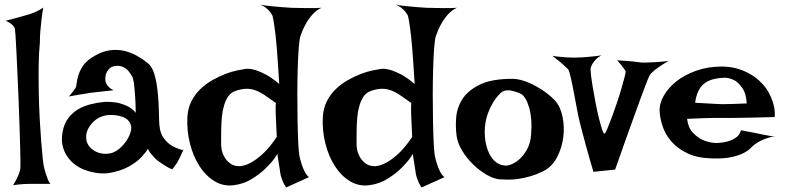

<svg xmlns="http://www.w3.org/2000/svg" viewBox="-20 -782 3430 839"><path d="M37.1 27.3Q46.9 12.7 52.7 0Q58.6 -12.7 62.5 -21.5Q66.4 -32.2 68.4 -41Q69.3 -46.9 69.3 -75.2Q69.3 -103.5 67.9 -146.5Q66.4 -189.5 64.9 -243.2Q63.5 -296.9 61 -352.5Q58.6 -408.2 56.2 -460.9Q53.7 -513.7 51.8 -556.2Q49.8 -598.6 47.9 -626Q45.9 -653.3 44.9 -657.2Q43 -663.1 38.1 -668.9Q28.3 -680.7 4.9 -691.4Q54.7 -704.1 81.1 -711.9Q96.7 -715.8 108.4 -719.7Q119.1 -723.6 129.9 -727.5Q138.7 -731.4 149.4 -736.8Q160.2 -742.2 168.9 -749Q164.1 -720.7 161.1 -694.3Q158.2 -668 156.2 -645.5Q154.3 -620.1 154.3 -596.7Q149.4 -548.8 148.9 -492.7Q148.4 -436.5 149.4 -378.9Q150.4 -321.3 153.3 -266.6Q156.2 -211.9 159.7 -167.5Q163.1 -123 166.5 -92.3Q169.9 -61.5 171.9 -52.7Q175.8 -38.1 179.7 -24.4Q183.6 -12.7 188.5 0.5Q193.4 13.7 200.2 21.5H105.5Q92.8 21.5 81.1 22.5Q70.3 23.4 58.6 24.4Q46.9 25.4 37.1 27.3Z M308.6 -395.5Q313.5 -401.4 314.9 -417.5Q316.4 -433.6 322.8 -454.1Q329.1 -474.6 344.7 -497.1Q360.4 -519.5 395.5 -539.1Q429.7 -558.6 461.9 -562.5Q494.1 -566.4 523.4 -559.6Q552.7 -552.7 578.6 -538.1Q604.5 -523.4 626 -505.9Q640.6 -494.1 649.4 -472.2Q658.2 -450.2 663.1 -422.9Q668 -395.5 670.4 -365.7Q672.9 -335.9 673.8 -308.1Q674.8 -280.3 675.3 -257.3Q675.8 -234.4 678.7 -219.7Q682.6 -198.2 692.4 -183.1Q702.1 -168 713.9 -157.7Q725.6 -147.5 737.3 -141.6Q749 -135.7 757.8 -132.8Q763.7 -129.9 768.6 -128.9Q778.3 -125 782.2 -128.9Q776.4 -115.2 771.5 -105.5Q766.6 -95.7 763.7 -88.9Q759.8 -81.1 756.8 -76.2Q753.9 -70.3 750 -65.4Q747.1 -60.5 742.2 -54.7Q737.3 -48.8 732.4 -42Q719.7 -46.9 708.5 -53.7Q697.3 -60.5 688.5 -66.4Q677.7 -73.2 668.9 -80.1Q660.2 -86.9 652.3 -95.7Q645.5 -103.5 638.2 -112.3Q630.9 -121.1 626 -131.8Q620.1 -119.1 598.1 -95.7Q576.2 -72.3 541 -53.2Q505.9 -34.2 459.5 -26.4Q413.1 -18.6 357.4 -37.1Q333 -44.9 311.5 -60.1Q290 -75.2 274.9 -96.7Q259.8 -118.2 253.4 -146Q247.1 -173.8 253.9 -208Q260.7 -242.2 278.3 -265.6Q295.9 -289.1 320.3 -303.7Q344.7 -318.4 375 -326.2Q405.3 -334 437.5 -336.9Q462.9 -337.9 488.3 -334Q509.8 -330.1 533.2 -319.8Q556.6 -309.6 573.2 -289.1Q572.3 -340.8 569.8 -371.6Q567.4 -402.3 565.4 -418.9Q561.5 -438.5 558.6 -446.3Q553.7 -453.1 548.3 -461.9Q543 -470.7 535.2 -478Q527.3 -485.4 515.6 -490.2Q503.9 -495.1 488.3 -494.1Q471.7 -493.2 461.9 -485.4Q452.1 -477.5 446.8 -467.3Q441.4 -457 440.4 -445.3Q439.5 -433.6 441.4 -424.8Q443.4 -418.9 447.3 -412.1Q451.2 -406.2 458 -399.4Q464.8 -392.6 476.6 -387.7Q454.1 -384.8 436.5 -383.3Q418.9 -381.8 406.2 -379.9Q391.6 -377.9 380.9 -377Q370.1 -376 355.5 -373Q342.8 -371.1 324.2 -368.2Q305.7 -365.2 281.2 -360.4Q287.1 -367.2 292 -373.5Q296.9 -379.9 300.8 -384.8Q304.7 -390.6 308.6 -395.5ZM455.1 -279.3Q437.5 -278.3 419.9 -271Q402.3 -263.7 388.7 -250.5Q375 -237.3 365.7 -220.2Q356.4 -203.1 356.4 -182.6Q356.4 -162.1 366.7 -147Q377 -131.8 394 -122.1Q411.1 -112.3 431.2 -110.4Q451.2 -108.4 470.7 -114.3Q489.3 -121.1 505.9 -136.2Q522.5 -151.4 534.2 -169.4Q545.9 -187.5 550.8 -205.6Q555.7 -223.6 551.8 -235.4Q543.9 -260.7 516.6 -271Q489.3 -281.2 455.1 -279.3Z M1252 -748Q1270.5 -747.1 1292 -747.1Q1310.5 -747.1 1334.5 -746.6Q1358.4 -746.1 1384.8 -748Q1361.3 -737.3 1343.8 -716.8Q1326.2 -696.3 1315.4 -675.8Q1301.8 -651.4 1293 -625Q1288.1 -609.4 1285.2 -569.8Q1282.2 -530.3 1280.8 -477.5Q1279.3 -424.8 1279.3 -366.2Q1279.3 -307.6 1280.3 -254.4Q1281.2 -201.2 1283.2 -160.2Q1285.2 -119.1 1288.1 -102.5Q1292 -83 1297.9 -65.4Q1302.7 -49.8 1310.5 -33.7Q1318.4 -17.6 1330.1 -7.8L1230.5 37.1Q1222.7 26.4 1217.8 15.1Q1212.9 3.9 1210 -4.9Q1206.1 -15.6 1205.1 -24.4Q1203.1 -36.1 1201.2 -50.3Q1199.2 -64.5 1196.8 -77.6Q1194.3 -90.8 1193.4 -99.6Q1192.4 -108.4 1193.4 -110.4Q1194.3 -112.3 1181.6 -93.3Q1168.9 -74.2 1144 -49.3Q1119.1 -24.4 1083 -1.5Q1046.9 21.5 1002 27.3Q956.1 33.2 917.5 9.8Q878.9 -13.7 851.6 -56.2Q824.2 -98.6 810.1 -154.8Q795.9 -210.9 798.8 -269.5Q800.8 -308.6 816.4 -339.4Q832 -370.1 856 -393.1Q879.9 -416 908.7 -432.1Q937.5 -448.2 965.3 -459Q993.2 -469.7 1017.6 -474.6Q1042 -479.5 1056.6 -481.4Q1074.2 -482.4 1096.7 -475.6Q1116.2 -469.7 1142.1 -456.1Q1168 -442.4 1200.2 -415Q1194.3 -512.7 1189.5 -571.8Q1184.6 -630.9 1179.7 -662.1Q1174.8 -699.2 1170.9 -712.9Q1166 -722.7 1158.2 -732.4Q1151.4 -740.2 1141.1 -748.5Q1130.9 -756.8 1117.2 -761.7Q1142.6 -756.8 1166 -754.9Q1189.5 -752.9 1209 -751Q1231.4 -749 1252 -748ZM1006.8 -383.8Q988.3 -377 977.1 -360.4Q965.8 -343.8 959 -320.8Q952.1 -297.9 949.7 -272Q947.3 -246.1 946.8 -222.2Q946.3 -198.2 946.3 -178.7Q946.3 -159.2 946.3 -149.4Q946.3 -143.6 948.7 -128.4Q951.2 -113.3 960 -97.2Q968.8 -81.1 984.9 -68.4Q1001 -55.7 1028.3 -55.7Q1050.8 -57.6 1076.2 -71.3Q1098.6 -83 1127.4 -108.9Q1156.2 -134.8 1189.5 -183.6Q1187.5 -214.8 1187 -235.4Q1186.5 -255.9 1185.5 -268.6Q1184.6 -283.2 1184.6 -292V-306.6Q1184.6 -312.5 1184.6 -319.3Q1184.6 -326.2 1185.5 -332Q1158.2 -351.6 1137.2 -365.7Q1116.2 -379.9 1096.2 -387.2Q1076.2 -394.5 1055.2 -394Q1034.2 -393.6 1006.8 -383.8Z M1843.8 -748Q1862.3 -747.1 1883.8 -747.1Q1902.3 -747.1 1926.3 -746.6Q1950.2 -746.1 1976.6 -748Q1953.1 -737.3 1935.5 -716.8Q1918 -696.3 1907.2 -675.8Q1893.6 -651.4 1884.8 -625Q1879.9 -609.4 1877 -569.8Q1874 -530.3 1872.6 -477.5Q1871.1 -424.8 1871.1 -366.2Q1871.1 -307.6 1872.1 -254.4Q1873 -201.2 1875 -160.2Q1877 -119.1 1879.9 -102.5Q1883.8 -83 1889.6 -65.4Q1894.5 -49.8 1902.3 -33.7Q1910.2 -17.6 1921.9 -7.8L1822.3 37.1Q1814.5 26.4 1809.6 15.1Q1804.7 3.9 1801.8 -4.9Q1797.9 -15.6 1796.9 -24.4Q1794.9 -36.1 1793 -50.3Q1791 -64.5 1788.6 -77.6Q1786.1 -90.8 1785.2 -99.6Q1784.2 -108.4 1785.2 -110.4Q1786.1 -112.3 1773.4 -93.3Q1760.7 -74.2 1735.8 -49.3Q1710.9 -24.4 1674.8 -1.5Q1638.7 21.5 1593.8 27.3Q1547.9 33.2 1509.3 9.8Q1470.7 -13.7 1443.4 -56.2Q1416 -98.6 1401.9 -154.8Q1387.7 -210.9 1390.6 -269.5Q1392.6 -308.6 1408.2 -339.4Q1423.8 -370.1 1447.8 -393.1Q1471.7 -416 1500.5 -432.1Q1529.3 -448.2 1557.1 -459Q1585 -469.7 1609.4 -474.6Q1633.8 -479.5 1648.4 -481.4Q1666 -482.4 1688.5 -475.6Q1708 -469.7 1733.9 -456.1Q1759.8 -442.4 1792 -415Q1786.1 -512.7 1781.2 -571.8Q1776.4 -630.9 1771.5 -662.1Q1766.6 -699.2 1762.7 -712.9Q1757.8 -722.7 1750 -732.4Q1743.2 -740.2 1732.9 -748.5Q1722.7 -756.8 1709 -761.7Q1734.4 -756.8 1757.8 -754.9Q1781.2 -752.9 1800.8 -751Q1823.2 -749 1843.8 -748ZM1598.6 -383.8Q1580.1 -377 1568.8 -360.4Q1557.6 -343.8 1550.8 -320.8Q1543.9 -297.9 1541.5 -272Q1539.1 -246.1 1538.6 -222.2Q1538.1 -198.2 1538.1 -178.7Q1538.1 -159.2 1538.1 -149.4Q1538.1 -143.6 1540.5 -128.4Q1543 -113.3 1551.8 -97.2Q1560.5 -81.1 1576.7 -68.4Q1592.8 -55.7 1620.1 -55.7Q1642.6 -57.6 1668 -71.3Q1690.4 -83 1719.2 -108.9Q1748 -134.8 1781.2 -183.6Q1779.3 -214.8 1778.8 -235.4Q1778.3 -255.9 1777.3 -268.6Q1776.4 -283.2 1776.4 -292V-306.6Q1776.4 -312.5 1776.4 -319.3Q1776.4 -326.2 1777.3 -332Q1750 -351.6 1729 -365.7Q1708 -379.9 1688 -387.2Q1668 -394.5 1647 -394Q1626 -393.6 1598.6 -383.8Z M2217.8 -437.5Q2243.2 -437.5 2270.5 -428.2Q2297.9 -418.9 2323.2 -404.8Q2348.6 -390.6 2369.6 -374.5Q2390.6 -358.4 2404.3 -343.8Q2428.7 -317.4 2438 -272.9Q2447.3 -228.5 2441.4 -182.1Q2435.5 -135.7 2414.1 -94.7Q2392.6 -53.7 2354.5 -34.2Q2327.1 -20.5 2300.8 -12.7Q2274.4 -4.9 2250 -1Q2225.6 2.9 2204.1 2.9Q2182.6 2.9 2167 2Q2137.7 0 2106 -18.6Q2074.2 -37.1 2046.4 -64.5Q2018.6 -91.8 1999 -124.5Q1979.5 -157.2 1975.6 -186.5Q1969.7 -226.6 1973.6 -270.5Q1977.5 -314.5 2002.4 -351.6Q2027.3 -388.7 2078.6 -413.1Q2129.9 -437.5 2217.8 -437.5ZM2185.5 -58.6Q2196.3 -56.6 2214.8 -64Q2233.4 -71.3 2251.5 -87.9Q2269.5 -104.5 2283.7 -130.4Q2297.9 -156.2 2300.8 -193.4Q2303.7 -229.5 2301.3 -259.8Q2298.8 -290 2292 -313Q2285.2 -335.9 2276.4 -350.6Q2267.6 -365.2 2257.8 -371.1Q2241.2 -379.9 2217.8 -385.3Q2194.3 -390.6 2177.7 -382.8Q2169.9 -378.9 2158.2 -366.2Q2146.5 -353.5 2134.8 -334.5Q2123 -315.4 2113.8 -291Q2104.5 -266.6 2100.6 -240.2Q2096.7 -213.9 2099.1 -183.6Q2101.6 -153.3 2111.3 -126.5Q2121.1 -99.6 2139.2 -80.6Q2157.2 -61.5 2185.5 -58.6Z M2393.6 -538.1Q2410.2 -535.2 2427.2 -533.7Q2444.3 -532.2 2458 -531.2Q2473.6 -530.3 2488.3 -530.3Q2502.9 -530.3 2521.5 -531.2Q2537.1 -532.2 2559.1 -534.2Q2581.1 -536.1 2607.4 -540Q2591.8 -531.2 2583 -521.5Q2574.2 -511.7 2569.3 -503.9Q2563.5 -494.1 2561.5 -486.3Q2559.6 -478.5 2562.5 -454.1Q2565.4 -429.7 2570.8 -397.5Q2576.2 -365.2 2583 -330.1Q2589.8 -294.9 2597.2 -265.6Q2604.5 -236.3 2610.8 -216.8Q2617.2 -197.3 2621.1 -198.2Q2625 -198.2 2633.3 -217.8Q2641.6 -237.3 2652.3 -266.1Q2663.1 -294.9 2674.8 -329.6Q2686.5 -364.3 2695.3 -394.5Q2704.1 -424.8 2709.5 -445.8Q2714.8 -466.8 2713.9 -470.7Q2710.9 -474.6 2707 -481.4Q2700.2 -492.2 2676.8 -518.6Q2705.1 -516.6 2725.6 -515.1Q2746.1 -513.7 2758.8 -511.7Q2773.4 -509.8 2782.2 -508.8Q2791 -507.8 2807.6 -508.8Q2821.3 -508.8 2844.2 -510.3Q2867.2 -511.7 2901.4 -515.6Q2876 -501 2859.9 -489.7Q2843.8 -478.5 2835 -470.7Q2824.2 -460.9 2819.3 -454.1Q2812.5 -441.4 2794.9 -393.6Q2787.1 -373 2775.9 -342.8Q2764.6 -312.5 2749.5 -270Q2734.4 -227.5 2713.9 -170.9Q2693.4 -114.3 2668 -41L2573.2 -31.2Q2554.7 -92.8 2543.5 -134.3Q2532.2 -175.8 2525.4 -201.2Q2517.6 -230.5 2513.7 -247.1Q2508.8 -265.6 2502 -301.3Q2495.1 -336.9 2488.3 -374Q2481.4 -411.1 2474.6 -440.9Q2467.8 -470.7 2463.9 -477.5Q2460 -482.4 2450.2 -491.2Q2442.4 -499 2428.7 -510.3Q2415 -521.5 2393.6 -538.1Z M3105.5 -157.2Q3132.8 -157.2 3156.2 -163.1Q3175.8 -168 3193.8 -179.2Q3211.9 -190.4 3217.8 -212.9Q3237.3 -209 3251 -206.5Q3264.6 -204.1 3274.4 -202.1Q3285.2 -199.2 3293 -198.2Q3300.8 -196.3 3311.5 -194.3Q3321.3 -192.4 3335.4 -189.9Q3349.6 -187.5 3369.1 -183.6Q3354.5 -185.5 3339.4 -180.7Q3324.2 -175.8 3310.5 -169.9Q3294.9 -163.1 3281.2 -153.3Q3272.5 -147.5 3261.2 -135.7Q3250 -124 3229.5 -113.3Q3209 -102.5 3175.3 -95.2Q3141.6 -87.9 3088.9 -89.8Q3025.4 -91.8 2982.4 -112.8Q2939.5 -133.8 2913.1 -164.6Q2886.7 -195.3 2875 -231.4Q2863.3 -267.6 2862.3 -298.8Q2861.3 -330.1 2880.9 -364.3Q2900.4 -398.4 2936 -426.8Q2971.7 -455.1 3022.5 -473.1Q3073.2 -491.2 3133.8 -491.2Q3168.9 -491.2 3198.7 -482.9Q3228.5 -474.6 3253.4 -460.9Q3278.3 -447.3 3296.9 -430.2Q3315.4 -413.1 3328.1 -395.5Q3340.8 -377 3349.6 -356.4Q3357.4 -338.9 3362.3 -316.4Q3367.2 -293.9 3365.2 -270.5Q3291 -268.6 3245.6 -267.6Q3200.2 -266.6 3174.8 -266.6H3130.9H3097.7Q3080.1 -266.6 3051.8 -265.6Q3023.4 -264.6 2982.4 -262.7Q2987.3 -223.6 3007.3 -202.6Q3027.3 -181.6 3049.8 -170.9Q3075.2 -159.2 3105.5 -157.2ZM3017.6 -333Q3048.8 -331.1 3069.8 -330.1Q3090.8 -329.1 3104.5 -328.1Q3119.1 -327.1 3127.9 -327.1H3152.3Q3176.8 -327.1 3243.2 -330.1Q3240.2 -373 3225.1 -395.5Q3210 -418 3193.4 -428.7Q3173.8 -440.4 3150.4 -442.4Q3086.9 -441.4 3056.2 -416Q3025.4 -390.6 3017.6 -333Z"/></svg>

Font: Irish Growler
Style: Regular
Weight: 400
Designer: Squid
Foundry: Font Diner, Inc DBA Sideshow
Version: Version 1.000